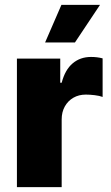

<svg xmlns="http://www.w3.org/2000/svg" viewBox="-20 -772 457 792"><path d="M49.8 -530.3H228.5V-430.7H234.4Q248.5 -484.4 279.8 -510.7Q311 -537.1 355.5 -537.1Q381.3 -537.1 403.3 -531.2V-372.1Q390.6 -377 370.6 -379.4Q350.6 -381.8 334 -381.8Q305.2 -381.8 282.7 -368.9Q260.3 -356 247.3 -332.8Q234.4 -309.6 234.4 -279.3V0H49.8ZM233.4 -752H392.6L289.1 -596.7H166Z"/></svg>

Font: Pretendard GOV Black
Style: Regular
Weight: 900
Designer: Base glyphs from Inter by Rasmus Andersson; Hangeul glyphs from Noto Sans CJK(Source Han Sans) by Jang Soo-young and Kan
Foundry: Kil Hyung-jin
Version: Version 1.309